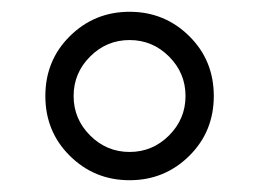

<svg xmlns="http://www.w3.org/2000/svg" viewBox="-20 -726 440 326"><path d="M98 -664Q140 -706 200 -706Q260 -706 302 -664Q343 -623 343 -563Q343 -503 302 -462Q260 -420 200 -420Q140 -420 98 -462Q57 -503 57 -563Q57 -623 98 -664ZM133 -630Q105 -602 105 -563Q105 -524 133 -496Q161 -468 200 -468Q239 -468 267 -496Q295 -524 295 -563Q295 -602 267 -630Q239 -658 200 -658Q161 -658 133 -630Z"/></svg>

Font: Bailleul Roman
Style: Roman
Weight: 400
Version: Version 1